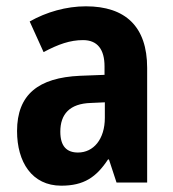

<svg xmlns="http://www.w3.org/2000/svg" viewBox="-20 -644 549 608"><path d="M252 -624C190 -624 127 -606 74 -576L118 -479C165 -504 202 -517 243 -517C289 -517 311 -487 311 -434V-407L233 -404C102 -398 34 -345 34 -229C34 -131 81 -56 174 -56C246 -56 285 -83 322 -139H325L349 -66H446V-429C446 -560 377 -624 252 -624ZM268 -318 312 -320V-271C312 -203 276 -161 227 -161C192 -161 171 -180 171 -227C171 -282 200 -316 268 -318Z"/></svg>

Font: Noto Sans Malayalam UI Condensed
Style: Bold
Weight: 700
Width: 3
Designer: Jelle Bosma - Monotype Design Team
Foundry: Monotype Imaging Inc.
Version: Version 2.104